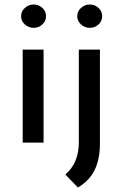

<svg xmlns="http://www.w3.org/2000/svg" viewBox="-20 -635 545 855"><path d="M174 -414V0H81V-414ZM130 -615Q152 -615 168.5 -600Q185 -585 185 -563Q185 -541 168.5 -526Q152 -511 130 -511Q108 -511 91 -526Q74 -541 74 -563Q74 -585 91 -600Q108 -615 130 -615ZM271 142Q331 91 331 -1V-414H425V3Q425 74 401.5 122Q378 170 327 200ZM380 -615Q402 -615 418.5 -600Q435 -585 435 -563Q435 -541 418.5 -526Q402 -511 380 -511Q358 -511 341 -526Q324 -541 324 -563Q324 -585 341 -600Q358 -615 380 -615Z"/></svg>

Font: Josefin Sans
Style: Regular
Weight: 400
Designer: Santiago Orozco
Foundry: Typemade
Version: Version 2.000